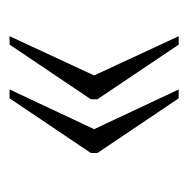

<svg xmlns="http://www.w3.org/2000/svg" viewBox="-16 -476 402 411"><g transform="rotate(-90 185.5 -270.0)"><path d="M296 -89 179 -263V-277L296 -451H314L230 -270L314 -89ZM181 -89 64 -263V-277L181 -451H200L115 -270L200 -89Z"/></g></svg>

Font: Noto Serif Ethiopic ExtraCondensed ExtraLight
Style: Regular
Weight: 200
Width: 2
Designer: Monotype Design Team
Foundry: Monotype Imaging Inc.
Version: Version 2.102; ttfautohint (v1.8.4.7-5d5b)